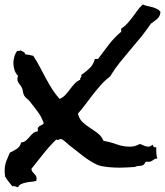

<svg xmlns="http://www.w3.org/2000/svg" viewBox="-40 -795 722 840"><path d="M662.1 -743.2Q660.2 -722.7 647.9 -712.4Q635.7 -702.1 620.1 -691.4Q599.6 -661.1 576.7 -632.8Q553.7 -604.5 529.8 -576.7Q505.9 -548.8 482.9 -520Q460 -491.2 441.4 -460Q418.9 -443.4 401.4 -423.3Q383.8 -403.3 367.2 -382.3Q350.6 -361.3 334.5 -339.4Q318.4 -317.4 300.8 -297.9Q306.6 -274.4 321.3 -260.7Q335.9 -247.1 353.5 -235.8Q371.1 -224.6 387.7 -211.9Q404.3 -199.2 413.1 -178.7Q442.4 -173.8 470.2 -163.6Q498 -153.3 528.3 -153.3Q550.8 -153.3 571.3 -165Q580.1 -163.1 589.4 -158.2Q598.6 -153.3 609.4 -153.3Q618.2 -153.3 627 -162.1Q628.9 -159.2 630.9 -154.8Q632.8 -150.4 637.7 -150.4Q639.6 -150.4 641.1 -150.9Q642.6 -151.4 643.6 -151.4V-135.7Q643.6 -127 644.5 -118.7Q645.5 -110.4 648.4 -101.6Q640.6 -101.6 635.7 -98.6L627 -92.8Q623 -89.8 617.2 -87.9Q611.3 -85.9 601.6 -87.9Q595.7 -86.9 594.2 -82Q592.8 -77.1 587.9 -74.2Q581.1 -69.3 569.8 -69.3Q558.6 -69.3 549.8 -64.5L516.6 -62.5Q500 -61.5 483.4 -61.5Q473.6 -61.5 460 -62Q446.3 -62.5 432.6 -64Q418.9 -65.4 406.2 -67.9Q393.6 -70.3 384.8 -74.2Q352.5 -89.8 322.3 -113.3Q292 -136.7 263.7 -159.2L248 -172.9Q240.2 -179.7 231.4 -185.5Q230.5 -186.5 226.6 -186.5Q221.7 -186.5 218.3 -184.6Q214.8 -182.6 210.9 -182.6Q207 -182.6 207 -185.5Q176.8 -156.2 150.4 -123L97.7 -56.6Q97.7 -48.8 101.6 -43.9L109.4 -35.2Q113.3 -31.2 116.7 -26.4Q120.1 -21.5 120.1 -13.7Q120.1 -7.8 119.1 -3.9Q110.4 -1 98.6 0Q86.9 1 74.7 3.4Q62.5 5.9 52.7 10.3Q43 14.6 39.1 24.4Q32.2 22.5 26.9 20.5Q21.5 18.6 13.7 19.5Q5.9 9.8 -2.4 -0.5Q-10.7 -10.7 -17.6 -22.5Q-18.6 -29.3 -19 -35.6Q-19.5 -42 -19.5 -48.8Q-19.5 -71.3 -12.7 -89.4Q-5.9 -107.4 2.9 -127Q19.5 -134.8 33.7 -144Q47.9 -153.3 52.7 -171.9Q65.4 -172.9 73.7 -180.2Q82 -187.5 89.4 -196.3Q96.7 -205.1 104.5 -211.9Q112.3 -218.8 126 -220.7Q126 -222.7 125.5 -224.6Q125 -226.6 125 -228.5Q125 -235.4 127.9 -238.8Q130.9 -242.2 135.3 -244.6Q139.6 -247.1 144 -249Q148.4 -251 151.4 -255.9Q147.5 -266.6 143.1 -276.4Q138.7 -286.1 132.8 -294.9Q123 -309.6 112.3 -323.2L90.8 -350.6Q85.9 -357.4 78.6 -362.8Q71.3 -368.2 66.4 -376Q61.5 -383.8 60.5 -393.6Q59.6 -403.3 55.7 -411.1Q50.8 -420.9 43.5 -429.2Q36.1 -437.5 36.1 -450.2Q36.1 -457 39.1 -462.9Q28.3 -473.6 23.4 -488.8Q18.6 -503.9 18.6 -518.6Q18.6 -532.2 22.5 -546.4Q26.4 -560.5 35.2 -572.3H43.9Q48.8 -572.3 48.8 -575.2Q54.7 -571.3 62 -568.4Q69.3 -565.4 70.3 -557.6Q79.1 -556.6 87.9 -554.7L105.5 -550.8Q121.1 -527.3 133.8 -502.9Q146.5 -478.5 159.7 -454.1Q172.9 -429.7 187.5 -406.2Q202.1 -382.8 220.7 -362.3Q235.4 -368.2 246.1 -379.9Q256.8 -391.6 266.1 -404.3Q275.4 -417 286.1 -428.7Q296.9 -440.4 311.5 -446.3Q310.5 -447.3 310.5 -449.2Q310.5 -454.1 314 -456.5Q317.4 -459 315.4 -466.8Q335 -480.5 351.6 -496.1Q368.2 -511.7 375 -537.1H388.7Q412.1 -568.4 436 -599.6Q460 -630.9 490.2 -656.2V-669.9Q505.9 -679.7 517.6 -692.9Q529.3 -706.1 540 -720.2Q550.8 -734.4 561 -749Q571.3 -763.7 585 -775.4Q594.7 -770.5 605.5 -768.6Q616.2 -766.6 626.5 -763.7Q636.7 -760.7 646 -756.3Q655.3 -752 662.1 -743.2Z"/></svg>

Font: RockSalt
Style: Regular
Weight: 400
Designer: Squid
Foundry: Font Diner, Inc DBA Sideshow
Version: Version 1.000